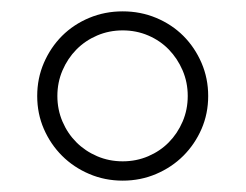

<svg xmlns="http://www.w3.org/2000/svg" viewBox="-20 -736 433 338"><path d="M45.5 -567Q45.5 -598 57.2 -625.2Q69 -652.5 89.2 -672.8Q109.5 -693 137 -704.5Q164.5 -716 196 -716Q227.5 -716 255 -704.5Q282.5 -693 302.8 -672.8Q323 -652.5 334.8 -625.2Q346.5 -598 346.5 -567Q346.5 -536 334.8 -509Q323 -482 302.8 -461.8Q282.5 -441.5 255 -429.8Q227.5 -418 196 -418Q164.5 -418 137 -429.8Q109.5 -441.5 89.2 -461.8Q69 -482 57.2 -509Q45.5 -536 45.5 -567ZM81 -567Q81 -543 90 -522Q99 -501 114.5 -485.5Q130 -470 151 -461Q172 -452 196 -452Q220 -452 241 -461Q262 -470 277.2 -485.5Q292.5 -501 301.5 -522Q310.5 -543 310.5 -567Q310.5 -591 301.5 -612Q292.5 -633 277.2 -648.8Q262 -664.5 241 -673.5Q220 -682.5 196 -682.5Q172 -682.5 151 -673.5Q130 -664.5 114.5 -648.8Q99 -633 90 -612Q81 -591 81 -567Z"/></svg>

Font: o
Style: Regular
Weight: 300
Designer: Lukasz Dziedzic
Foundry: Lukasz Dziedzic
Version: Version 1.104; Western+Polish opensource; ttfautohint (v1.8.